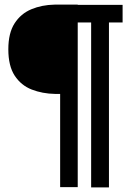

<svg xmlns="http://www.w3.org/2000/svg" viewBox="-20 -719 566 830"><path d="M240 90V-313H218Q163 -314 117 -332Q71 -350 43.5 -392Q16 -434 16 -506Q16 -576 43 -618Q70 -660 115.5 -679Q161 -698 216 -699H263H316V90ZM374 91V-698H451V91ZM247 -622 243 -698H510V-622Z"/></svg>

Font: Darker Grotesque
Style: Bold
Weight: 700
Designer: Gabriel Lam
Foundry: TypeRant
Version: Version 1.000;gftools[0.9.28]